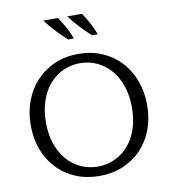

<svg xmlns="http://www.w3.org/2000/svg" viewBox="-101 -1041 1015 1139"><g transform="rotate(-10 406.5 -472.0)"><path d="M406.7 10.2Q329.4 10.2 265 -16.5Q200.6 -43.2 153.8 -92.3Q106.9 -141.4 81.4 -208.4Q56 -275.3 56 -356Q56 -436.6 81.7 -504.1Q107.4 -571.5 154.5 -621Q201.5 -670.6 265.7 -697.8Q329.9 -725 406.7 -725Q483.9 -725 548.1 -697.9Q612.2 -670.7 659 -621.1Q705.9 -571.5 731.4 -504.1Q757 -436.6 757 -356Q757 -275.3 731.7 -208.4Q706.4 -141.4 659.5 -92.3Q612.7 -43.2 548.5 -16.5Q484.3 10.2 406.7 10.2ZM406.7 -45.9Q465.1 -47.3 512.8 -70Q560.6 -92.8 594.8 -133.8Q629 -174.9 647.3 -231.4Q665.7 -287.8 665.7 -356.8Q665.7 -425.7 647.1 -482.7Q628.5 -539.7 594 -581.2Q559.6 -622.6 512.1 -645.6Q464.6 -668.5 406.7 -669.2Q348.7 -668.5 301.2 -645.6Q253.7 -622.6 219.3 -581.2Q184.8 -539.7 166.2 -482.7Q147.6 -425.7 147.6 -356.8Q147.6 -288.2 166.1 -231.5Q184.7 -174.9 218.9 -133.8Q253.1 -92.8 300.6 -70Q348.2 -47.3 406.7 -45.9ZM507.3 -819.5Q478.6 -845.4 454.2 -870.7Q429.8 -895.9 411.3 -917.8Q392.7 -939.7 380.9 -955.4H470.5Q479.6 -941.3 491.8 -921.2Q504.1 -901.1 517.2 -875.7Q530.3 -850.3 541.3 -819.5ZM363.3 -819.5Q334.7 -845.4 310.3 -870.7Q285.9 -895.9 267.3 -917.8Q248.8 -939.7 236.9 -955.4H326.6Q335.7 -941.3 347.9 -921.2Q360.2 -901.1 373.3 -875.7Q386.4 -850.3 397.4 -819.5Z"/></g></svg>

Font: Russolo 10pt ExtraLight
Style: Regular
Weight: 200
Designer: Micah Stupak-Hahn
Version: Version 1.000